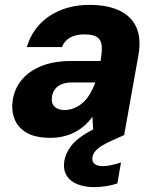

<svg xmlns="http://www.w3.org/2000/svg" viewBox="-20 -553 643 787"><path d="M187 12Q126 12 90 -8.5Q54 -29 40 -64.5Q26 -100 32 -142Q39 -189 68.5 -225Q98 -261 149 -282Q200 -303 273 -303H392Q399 -341 397 -365Q395 -389 378.5 -400.5Q362 -412 325 -412Q291 -412 267.5 -399Q244 -386 234 -360H90Q105 -412 140.5 -451Q176 -490 229 -511.5Q282 -533 347 -533Q420 -533 469 -510Q518 -487 538.5 -442Q559 -397 548 -330L489 0H363L359 -74Q344 -54 326.5 -38.5Q309 -23 287 -11.5Q265 0 240 6Q215 12 187 12ZM244 -102Q265 -102 284.5 -110Q304 -118 320.5 -133Q337 -148 349 -168.5Q361 -189 370 -213V-215H275Q251 -215 233.5 -208Q216 -201 206 -188Q196 -175 193 -158Q189 -130 203.5 -116Q218 -102 244 -102ZM366 214Q327 214 297 202Q267 190 252.5 165.5Q238 141 244 104Q250 76 268 50Q286 24 323.5 -0.5Q361 -25 424 -50L470 -69L490 0L437 24Q397 42 379.5 57.5Q362 73 359 91Q356 108 367 118Q378 128 400 128Q416 128 435.5 124Q455 120 476 113L461 199Q440 206 415.5 210Q391 214 366 214Z"/></svg>

Font: DM Sans 10pt Black
Style: Italic
Weight: 900
Italic angle: -10°
Version: Version 4.004;gftools[0.9.30]